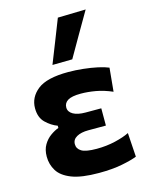

<svg xmlns="http://www.w3.org/2000/svg" viewBox="-120 -864 739 951"><g transform="rotate(-15 250.0 -388.0)"><path d="M268 11Q178.5 11 128.8 -8.5Q79 -28 58.8 -61Q38.5 -94 38.5 -134Q38.5 -169.5 53.2 -194.2Q68 -219 89.5 -234.2Q111 -249.5 131 -256.5V-268Q99.5 -279.5 72 -306Q44.5 -332.5 44.5 -380.5Q44.5 -436.5 91.8 -474Q139 -511.5 249.5 -511.5Q287 -511.5 326 -507.2Q365 -503 398.5 -495.8Q432 -488.5 453 -479.5L441.5 -359Q397.5 -378 357.5 -385Q317.5 -392 282 -392Q235.5 -392 215.2 -379.5Q195 -367 195 -344Q195 -321.5 217.8 -308.5Q240.5 -295.5 281.5 -295.5H361.5V-207H272Q234 -207 211.5 -194.2Q189 -181.5 189 -157.5Q189 -134 210.8 -120.8Q232.5 -107.5 288.5 -107.5Q338.5 -107.5 384 -118.2Q429.5 -129 457 -143L465 -20Q438.5 -9 387.5 1Q336.5 11 268 11ZM183.5 -565.5Q205 -620.5 227 -675.5Q248.5 -730.5 270 -785L413.5 -788.5Q380.5 -731.5 348.5 -676.5Q316.5 -621 285.5 -567Z"/></g></svg>

Font: Heraclito
Style: Bold
Weight: 700
Designer: Kostas Bartsokas (font) & Cristiano Sobral (main changes)
Foundry: Kostas Bartsokas (font) & Cristiano Sobral (main changes)
Version: Version 1.00;July 8, 2020;FontCreator 13.0.0.2655 64-bit